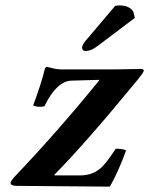

<svg xmlns="http://www.w3.org/2000/svg" viewBox="-20 -696 559 719"><path d="M411.1 -673.8Q418 -675.8 427.7 -675.8Q465.3 -675.3 479.5 -651.9L484.9 -628.9L341.8 -521Q319.8 -504.9 300.3 -504.9Q290 -504.9 287.6 -515.1Q287.1 -517.6 287.1 -519Q290.5 -531.7 300.3 -543ZM155.8 -445.8Q160.6 -444.8 169.4 -442.4Q191.4 -436 212.9 -436H405.8Q426.3 -436 489.7 -437.5Q505.9 -438 508.3 -438Q518.6 -437 518.6 -431.2Q517.1 -423.8 494.6 -396Q493.2 -394.5 492.7 -394Q300.3 -159.7 184.1 -42V-39.1H280.3Q332 -39.1 365.2 -74.2Q378.4 -88.4 393.6 -109.9L413.6 -139.2Q441.9 -138.7 452.1 -132.8Q425.3 -57.6 391.6 2.9L40 0Q18.6 -1 19.5 -12.2Q22.9 -21.5 32.7 -32.2Q191.4 -198.2 351.6 -395L350.6 -397L247.6 -394Q192.4 -392.1 147.5 -300.3Q146.5 -298.8 146.5 -297.9Q122.6 -293 104 -300.8Q135.7 -385.7 148.4 -439.9Q150.4 -444.3 155.8 -445.8Z"/></svg>

Font: Linux Libertine Slanted O
Style: Bold Slanted
Weight: 700
Designer: Philipp H. Poll
Foundry: Philipp H. Poll
Version: Version 5.0.0